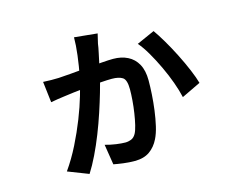

<svg xmlns="http://www.w3.org/2000/svg" viewBox="-97 -769 1194 974"><g transform="rotate(-15 500.0 -282.0)"><path d="M484 -615Q481 -601 477.5 -587.5Q474 -574 472 -564Q470 -547 463.5 -517.5Q457 -488 450.5 -456.5Q444 -425 439 -403Q431 -368 417.5 -321.5Q404 -275 387 -223.5Q370 -172 349.5 -120Q329 -68 306 -20.5Q283 27 260 63L152 21Q190 -33 221 -95Q252 -157 276 -218Q300 -279 315.5 -332.5Q331 -386 339 -423Q350 -481 356.5 -533.5Q363 -586 363 -627ZM761 -553Q779 -528 803 -487.5Q827 -447 850.5 -400.5Q874 -354 892 -311Q910 -268 918 -239L818 -191Q810 -227 794 -271.5Q778 -316 756.5 -361.5Q735 -407 712 -446.5Q689 -486 667 -511ZM153 -449Q176 -448 195.5 -447.5Q215 -447 235 -448Q257 -449 297 -452.5Q337 -456 381.5 -460Q426 -464 465 -467Q504 -470 526 -470Q569 -470 602 -453.5Q635 -437 653.5 -403.5Q672 -370 672 -318Q672 -285 669.5 -244.5Q667 -204 661.5 -162.5Q656 -121 647.5 -84Q639 -47 626 -21Q608 16 577.5 37.5Q547 59 499 59Q469 59 439 55Q409 51 389 47L372 -60Q400 -52 429 -48Q458 -44 477 -44Q493 -44 508 -50Q523 -56 533 -74Q541 -89 547.5 -116Q554 -143 559 -176Q564 -209 566.5 -241.5Q569 -274 569 -299Q569 -349 549.5 -361.5Q530 -374 493 -374Q472 -374 437 -371.5Q402 -369 362.5 -365Q323 -361 289 -357Q255 -353 236 -350Q221 -348 201 -345Q181 -342 166 -339Z"/></g></svg>

Font: Noto Sans SC SemiBold
Style: Regular
Weight: 600
Designer: Ryoko NISHIZUKA 西塚涼子 (kana, bopomofo & ideographs); Paul D. Hunt (Latin, Greek & Cyrillic); Sandoll Communications 산돌커뮤니
Foundry: Adobe
Version: Version 2.004-H2;hotconv 1.0.118;makeotfexe 2.5.65603